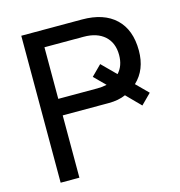

<svg xmlns="http://www.w3.org/2000/svg" viewBox="-108 -825 862 920"><g transform="rotate(-15 323.0 -364.5)"><path d="M478 -432Q509 -465 509 -519Q509 -579 471.5 -613Q434 -647 367 -647H173V-391H367Q391 -391 414 -396L360 -450L410 -500ZM486 -325Q450 -309 402 -309H173V0H80V-729H381Q489 -729 547.5 -673.5Q606 -618 606 -515Q606 -420 546 -364L604 -306L554 -256Z"/></g></svg>

Font: ColatingCofangSans
Style: Regular
Weight: 400
Foundry: GNU
Version: Version 412.227;June 27, 2022;FontCreator 11.0.0.2412 32-bit